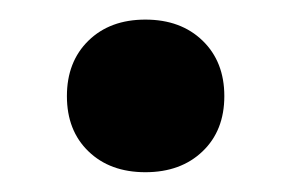

<svg xmlns="http://www.w3.org/2000/svg" viewBox="-20 -354 311 196"><path d="M128.4 -178.2Q92.3 -178.2 70.3 -199.5Q48.3 -220.7 48.3 -255.9Q48.3 -291 70.3 -312.5Q92.3 -334 128.4 -334Q164.6 -334 186.8 -312.5Q209 -291 209 -255.9Q209 -220.7 186.8 -199.5Q164.6 -178.2 128.4 -178.2Z"/></svg>

Font: DavidDev Light
Style: Regular
Weight: 300
Designer: David.dev
Foundry: David.dev
Version: Version 1.001;FEAKit 1.0